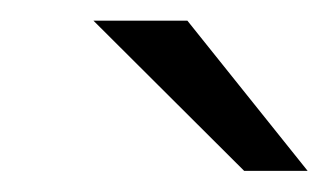

<svg xmlns="http://www.w3.org/2000/svg" viewBox="-20 -743 318 186"><path d="M161.5 -723H70.5L216.5 -577.5H278Z"/></svg>

Font: Public Sans Light
Style: Italic
Weight: 300
Italic angle: -8°
Designer: The Public Sans project authors (U.S. Web Design System). Libre Franklin designed by Pablo Impallari and Rodrigo Fuenzal
Version: Version 1.007; ttfautohint (v1.8.1) -l 8 -r 50 -G 200 -x 14 